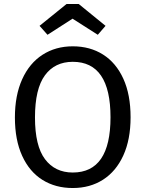

<svg xmlns="http://www.w3.org/2000/svg" viewBox="-20 -934 732 966"><path d="M637 -344Q637 -232 600.5 -152Q564 -72 498.5 -30Q433 12 346 12Q259 12 193.5 -29Q128 -70 91.5 -150Q55 -230 55 -343Q55 -454 91.5 -535Q128 -616 194 -658.5Q260 -701 346 -701Q433 -701 498.5 -659.5Q564 -618 600.5 -538Q637 -458 637 -344ZM156 -343Q156 -200 206.5 -133Q257 -66 346 -66Q536 -66 536 -344Q536 -623 346 -623Q256 -623 206 -555Q156 -487 156 -343ZM179 -804 315 -914H376L511 -804L472 -759L345 -840L219 -759Z"/></svg>

Font: FiraGOUPP
Style: Medium
Weight: 400
Designer: bBox Type
Foundry: bBox Type GmbH
Version: Version 1.001